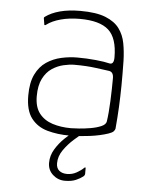

<svg xmlns="http://www.w3.org/2000/svg" viewBox="-50 -519 588 744"><g transform="rotate(5 244.5 -146.5)"><path d="M233 8Q186 8 146.5 -3Q107 -14 83.5 -44.5Q60 -75 60 -133Q60 -183 75.5 -215Q91 -247 117 -264.5Q143 -282 174.5 -289Q206 -296 237 -296Q273 -296 308.5 -292.5Q344 -289 363 -284Q380 -281 380 -309Q380 -384 345.5 -415Q311 -446 233 -446Q193 -446 159.5 -437Q126 -428 105 -412Q103 -410 100.5 -410Q98 -410 98 -412L94 -437Q94 -439 95 -440Q96 -441 97 -442Q120 -459 154 -468Q188 -477 233 -477Q295 -477 331 -462.5Q367 -448 385 -423.5Q403 -399 409 -367Q415 -335 416 -299Q417 -245 416.5 -202Q416 -159 414 -118.5Q412 -78 408 -34Q407 -29 402 -23.5Q397 -18 382 -13Q367 -8 349 -4Q331 0 311.5 2.5Q292 5 272.5 6.5Q253 8 233 8ZM236 -21Q246 -21 267 -22.5Q288 -24 311.5 -28Q335 -32 352.5 -39.5Q370 -47 372 -59Q377 -92 379 -140Q381 -188 381 -228Q381 -252 364 -255Q348 -257 312 -262Q276 -267 228 -267Q209 -267 185.5 -261.5Q162 -256 141 -242Q120 -228 106.5 -201.5Q93 -175 93 -133Q93 -91 112 -66.5Q131 -42 163.5 -31.5Q196 -21 236 -21ZM230 184Q203 184 183 166Q163 148 163 120Q163 92 178 67Q193 42 214.5 21.5Q236 1 254 -12Q257 -14 260.5 -15Q264 -16 267 -16H288Q290 -16 291.5 -13.5Q293 -11 288 -8Q273 3 250.5 23Q228 43 211 67.5Q194 92 194 119Q194 138 205.5 147.5Q217 157 236 157Q256 157 273 147.5Q290 138 300 128Q303 125 304.5 125.5Q306 126 306 129V150Q306 156 300 161Q290 169 273 176.5Q256 184 230 184Z"/></g></svg>

Font: Glory Thin Thin
Style: Regular
Weight: 250
Version: Version 1.011